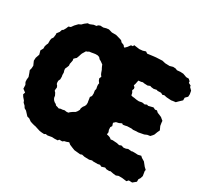

<svg xmlns="http://www.w3.org/2000/svg" viewBox="-152 -894 1182 1120"><g transform="rotate(30 438.5 -334.0)"><path d="M261 25 244 24 229 22 210 16 191 10H187L169 5L157 1L140 -11L125 -15L113 -28L101 -41L87 -49L79 -62L66 -74L61 -86L47 -102L39 -115L44 -129L24 -144L23 -169L15 -184L14 -200L16 -218L8 -241L2 -256L6 -271L7 -289L2 -300L-5 -316L-4 -336L5 -362L-2 -387L8 -405V-421L13 -436L17 -444V-466L19 -478L27 -490L30 -511L29 -520L42 -537L47 -553L55 -558L64 -574L70 -589L84 -594L96 -611L114 -630L129 -637L141 -649L158 -662L171 -663L193 -672L210 -674L217 -682L229 -687L249 -686L267 -691L283 -693L307 -686H335L364 -678L376 -674L385 -664L403 -657L410 -648L415 -646L428 -659L441 -677L453 -678L457 -687L494 -682L516 -684L535 -690L547 -682L562 -684L585 -687L603 -689L645 -691L666 -686L696 -685L717 -691L734 -690L746 -685L768 -687L788 -686L813 -677H830L842 -666L843 -656L860 -647L861 -639L877 -623L881 -601L880 -584L865 -569V-551L847 -534L833 -520L816 -518L804 -516L773 -518L754 -522L745 -518L731 -525L709 -524L701 -527L682 -523L665 -525L657 -528L642 -522L619 -523L609 -525L599 -522L581 -520L579 -510L576 -495L572 -483L581 -475L583 -465L578 -454L586 -440L589 -425L599 -422L611 -421L622 -419L629 -418L644 -417L664 -421L682 -418L695 -424L704 -421L736 -429L750 -422L762 -424L773 -414L786 -409L802 -402L810 -395L820 -387L821 -374L824 -355L835 -331L827 -314L820 -295L814 -287L803 -275L784 -272L768 -265L752 -262L731 -258H719L698 -256L687 -258L658 -257L645 -254L631 -252L624 -257L607 -249L589 -245L576 -233L582 -214L575 -203L576 -185L581 -172L579 -157L595 -153L606 -148L612 -142L626 -144L639 -143L655 -142L672 -138L685 -143L702 -138L717 -140L729 -145L753 -143L758 -145H775L795 -144L815 -149L825 -140L845 -128L857 -113L865 -103L879 -90L877 -82L882 -51L877 -34L869 -22V-5L847 13L824 12L814 23L783 19H759L744 25L725 23L705 19L697 22L678 21L667 16L645 23L633 17L619 20H587L581 18L563 23L531 22L513 18L502 22L461 18L443 11L424 3L413 -6L412 -7L396 -1L383 2L374 9H354L348 17L327 18L310 17L282 22L269 20ZM260 -147 270 -151 283 -152 295 -155 309 -153 321 -154 328 -161 339 -169 349 -175 356 -179 364 -189 371 -202V-212L377 -226L384 -235L389 -245L390 -260L388 -270L386 -284L384 -296L392 -307L393 -324L390 -343L393 -355L390 -370L389 -382L391 -392L382 -404L377 -418L383 -431L375 -442L371 -451L365 -468L360 -477L355 -488L352 -496L341 -504L334 -509L324 -514L314 -525L302 -529H287L274 -527L263 -525L248 -523L240 -518L231 -515L222 -500L217 -492L213 -481L210 -471L204 -455L197 -449L189 -441L191 -430L188 -414L186 -405L187 -393L182 -380L176 -367L177 -356L181 -343V-327L183 -317V-299L177 -286V-274L179 -265L186 -257L190 -246L188 -237V-225L196 -217L204 -201L206 -187L212 -176L221 -167L232 -161L238 -154L249 -151Z"/></g></svg>

Font: Winky Rough ExtraBold
Style: Regular
Weight: 800
Designer: Simon Atzbach
Foundry: typofactur
Version: Version 1.206; ttfautohint (v1.8.4.7-5d5b)